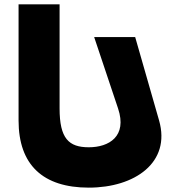

<svg xmlns="http://www.w3.org/2000/svg" viewBox="-20 -845 825 880"><path d="M599.6 -675H411.6L521.1 -348C564.1 -219.7 479.1 -170 387.1 -170C295.1 -170 253.1 -210 253.1 -348V-825H65.1V-293C65.1 -89 177.1 15 387.1 15C597.1 15 764.5 -99.8 709.1 -293Z"/></svg>

Font: Sztylet
Style: Bd
Weight: 700
Foundry: Cannot Into Space Fonts, PlusOne Fonts
Version: Version 0.12